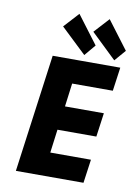

<svg xmlns="http://www.w3.org/2000/svg" viewBox="-76 -693 530 744"><g transform="rotate(10 189.0 -321.0)"><path d="M378 -532 295 -642 241 -583 340 -488ZM259 -532 176 -642 122 -583 222 -488ZM368 -464H102L39 0H305L318 -93H158L170 -185H323L336 -279H183L195 -371H355Z"/></g></svg>

Font: Hussar Tani
Style: Kurs
Weight: 700
Foundry: Cannot Into Space Fonts
Version: Version 0.92